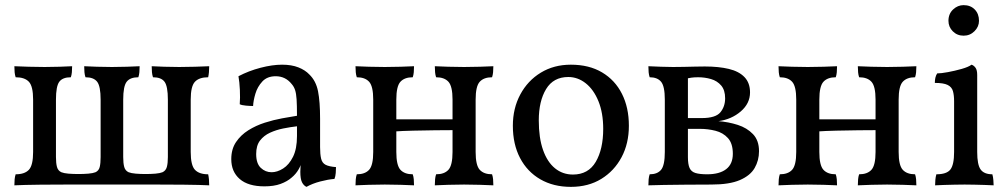

<svg xmlns="http://www.w3.org/2000/svg" viewBox="-20 -719 3927 748"><path d="M36 3Q36 -10 37 -20.5Q38 -31 41 -40Q76 -40 92.5 -57.5Q109 -75 109 -127V-331Q109 -383 92.5 -400.5Q76 -418 41 -418Q38 -427 37 -437.5Q36 -448 36 -461Q61 -460 91.5 -459Q122 -458 154 -458Q183 -458 212.5 -459Q242 -460 261 -461Q261 -448 260 -437.5Q259 -427 256 -418Q224 -418 211 -400.5Q198 -383 198 -331V-107Q198 -83 202 -68.5Q206 -54 219 -48Q229 -44 246.5 -42.5Q264 -41 286 -41Q306 -41 324 -42.5Q342 -44 352 -48Q365 -54 368.5 -68.5Q372 -83 372 -107V-331Q372 -383 358.5 -400.5Q345 -418 313 -418Q310 -427 309 -437.5Q308 -448 308 -461Q328 -460 357.5 -459Q387 -458 416 -458Q445 -458 474.5 -459Q504 -460 524 -461Q524 -448 523 -437.5Q522 -427 519 -418Q487 -418 473.5 -400.5Q460 -383 460 -331V-107Q460 -83 464 -68.5Q468 -54 481 -48Q491 -44 509 -42.5Q527 -41 547 -41Q568 -41 585.5 -42.5Q603 -44 613 -48Q626 -54 630 -68.5Q634 -83 634 -107V-331Q634 -383 621 -400.5Q608 -418 576 -418Q573 -427 572 -437.5Q571 -448 571 -461Q590 -460 619.5 -459Q649 -458 678 -458Q710 -458 740.5 -459Q771 -460 795 -461Q795 -448 794 -437.5Q793 -427 791 -418Q756 -418 739.5 -400.5Q723 -383 723 -331V-127Q723 -75 739.5 -57.5Q756 -40 791 -40Q793 -31 794 -20.5Q795 -10 795 3Q777 2 754.5 1.5Q732 1 694.5 0.5Q657 0 595 0H236Q174 0 137.5 0.5Q101 1 78.5 1.5Q56 2 36 3Z M1174 9Q1163 4 1156.5 -9Q1150 -22 1150 -50Q1150 -59 1151 -71.5Q1152 -84 1155 -94H1157Q1154 -78 1143.5 -59.5Q1133 -41 1116 -27Q1099 -12 1073 -2.5Q1047 7 1010 7Q947 7 914 -21.5Q881 -50 881 -99Q881 -138 899.5 -165.5Q918 -193 947.5 -211.5Q977 -230 1011.5 -241Q1046 -252 1079 -258Q1112 -264 1137 -268Q1137 -309 1135.5 -332Q1134 -355 1129.5 -368.5Q1125 -382 1116 -392Q1104 -407 1088.5 -414.5Q1073 -422 1054 -422Q1021 -422 1002 -401.5Q983 -381 975 -354Q967 -327 966 -306Q955 -306 938 -307.5Q921 -309 914 -313Q916 -338 914.5 -369Q913 -400 909 -422Q949 -443 995 -455Q1041 -467 1079 -467Q1116 -467 1142.5 -456.5Q1169 -446 1185 -429Q1211 -404 1219 -363.5Q1227 -323 1227 -256V-146Q1227 -118 1231 -101Q1235 -84 1248.5 -77Q1262 -70 1289 -68Q1289 -58 1288 -45Q1287 -32 1283 -22Q1258 -20 1227.5 -12Q1197 -4 1174 9ZM1038 -48Q1060 -48 1083 -62.5Q1106 -77 1121.5 -108Q1137 -139 1137 -189V-227Q1111 -224 1083.5 -218.5Q1056 -213 1032 -202Q1008 -191 993 -171.5Q978 -152 978 -119Q978 -82 996 -65Q1014 -48 1038 -48Z M1674 3Q1674 -10 1675 -20.5Q1676 -31 1679 -40Q1711 -40 1727 -57.5Q1743 -75 1743 -127V-331Q1743 -383 1727 -400.5Q1711 -418 1679 -418Q1676 -427 1675 -437.5Q1674 -448 1674 -461Q1697 -460 1726.5 -459Q1756 -458 1788 -458Q1820 -458 1849.5 -459Q1879 -460 1902 -461Q1902 -448 1901 -437.5Q1900 -427 1897 -418Q1865 -418 1849 -400.5Q1833 -383 1833 -331V-127Q1833 -75 1849 -57.5Q1865 -40 1897 -40Q1900 -31 1901 -20.5Q1902 -10 1902 3Q1879 2 1849.5 1Q1820 0 1788 0Q1756 0 1726.5 1Q1697 2 1674 3ZM1365 3Q1365 -10 1366 -20.5Q1367 -31 1370 -40Q1402 -40 1418 -57.5Q1434 -75 1434 -127V-331Q1434 -383 1418 -400.5Q1402 -418 1370 -418Q1367 -427 1366 -437.5Q1365 -448 1365 -461Q1387 -460 1417 -459Q1447 -458 1479 -458Q1511 -458 1541 -459Q1571 -460 1593 -461Q1593 -448 1592 -437.5Q1591 -427 1588 -418Q1556 -418 1540 -400.5Q1524 -383 1524 -331V-127Q1524 -75 1540 -57.5Q1556 -40 1588 -40Q1591 -31 1592 -20.5Q1593 -10 1593 3Q1571 2 1541 1Q1511 0 1479 0Q1447 0 1417 1Q1387 2 1365 3ZM1519 -207V-254H1747V-212Q1718 -212 1675.5 -211.5Q1633 -211 1590 -210Q1547 -209 1519 -207Z M2204 9Q2136 9 2085 -20.5Q2034 -50 2006 -103.5Q1978 -157 1978 -229Q1978 -297 2007 -351Q2036 -405 2087 -436Q2138 -467 2204 -467Q2275 -467 2325.5 -437Q2376 -407 2403 -353.5Q2430 -300 2430 -229Q2430 -160 2401.5 -106.5Q2373 -53 2322.5 -22Q2272 9 2204 9ZM2212 -39Q2272 -39 2301 -88.5Q2330 -138 2330 -217Q2330 -279 2311.5 -324.5Q2293 -370 2262 -394.5Q2231 -419 2194 -419Q2136 -419 2107.5 -372Q2079 -325 2079 -250Q2079 -182 2095.5 -135Q2112 -88 2142 -63.5Q2172 -39 2212 -39Z M2506 3Q2506 -10 2507 -20.5Q2508 -31 2511 -40Q2541 -40 2555.5 -57.5Q2570 -75 2570 -127V-331Q2570 -383 2555.5 -400.5Q2541 -418 2511 -418Q2508 -427 2507 -437.5Q2506 -448 2506 -461Q2528 -460 2555 -459Q2582 -458 2602 -458Q2622 -458 2644.5 -458.5Q2667 -459 2688.5 -459.5Q2710 -460 2726 -460Q2780 -460 2819.5 -450.5Q2859 -441 2880.5 -418.5Q2902 -396 2902 -359Q2902 -316 2866 -285Q2830 -254 2779 -247Q2818 -244 2854 -232.5Q2890 -221 2913.5 -196.5Q2937 -172 2937 -130Q2937 -94 2920 -64.5Q2903 -35 2862.5 -17.5Q2822 0 2751 0Q2698 0 2651 0.5Q2604 1 2567 1.5Q2530 2 2506 3ZM2735 -40Q2783 -40 2809 -60Q2835 -80 2835 -120Q2835 -160 2816 -181Q2797 -202 2767.5 -209.5Q2738 -217 2707 -217H2648V-259H2714Q2768 -259 2786.5 -281.5Q2805 -304 2805 -336Q2805 -368 2789.5 -386Q2774 -404 2750 -411Q2726 -418 2700 -418Q2685 -418 2674 -416.5Q2663 -415 2648 -411L2660 -435V-107Q2660 -79 2666.5 -64.5Q2673 -50 2689.5 -45Q2706 -40 2735 -40Z M3322 3Q3322 -10 3323 -20.5Q3324 -31 3327 -40Q3359 -40 3375 -57.5Q3391 -75 3391 -127V-331Q3391 -383 3375 -400.5Q3359 -418 3327 -418Q3324 -427 3323 -437.5Q3322 -448 3322 -461Q3345 -460 3374.5 -459Q3404 -458 3436 -458Q3468 -458 3497.5 -459Q3527 -460 3550 -461Q3550 -448 3549 -437.5Q3548 -427 3545 -418Q3513 -418 3497 -400.5Q3481 -383 3481 -331V-127Q3481 -75 3497 -57.5Q3513 -40 3545 -40Q3548 -31 3549 -20.5Q3550 -10 3550 3Q3527 2 3497.5 1Q3468 0 3436 0Q3404 0 3374.5 1Q3345 2 3322 3ZM3013 3Q3013 -10 3014 -20.5Q3015 -31 3018 -40Q3050 -40 3066 -57.5Q3082 -75 3082 -127V-331Q3082 -383 3066 -400.5Q3050 -418 3018 -418Q3015 -427 3014 -437.5Q3013 -448 3013 -461Q3035 -460 3065 -459Q3095 -458 3127 -458Q3159 -458 3189 -459Q3219 -460 3241 -461Q3241 -448 3240 -437.5Q3239 -427 3236 -418Q3204 -418 3188 -400.5Q3172 -383 3172 -331V-127Q3172 -75 3188 -57.5Q3204 -40 3236 -40Q3239 -31 3240 -20.5Q3241 -10 3241 3Q3219 2 3189 1Q3159 0 3127 0Q3095 0 3065 1Q3035 2 3013 3ZM3167 -207V-254H3395V-212Q3366 -212 3323.5 -211.5Q3281 -211 3238 -210Q3195 -209 3167 -207Z M3623 3Q3623 -7 3624 -18.5Q3625 -30 3628 -40Q3668 -40 3682.5 -58.5Q3697 -77 3697 -127V-325Q3697 -348 3692.5 -364Q3688 -380 3672 -388Q3656 -396 3622 -396Q3622 -407 3624 -416Q3626 -425 3631 -433Q3646 -433 3673 -438Q3700 -443 3726.5 -450.5Q3753 -458 3765 -467Q3774 -464 3780.5 -455Q3787 -446 3787 -427V-127Q3787 -77 3800.5 -58.5Q3814 -40 3846 -40Q3849 -30 3850 -17Q3851 -4 3851 3Q3834 2 3815 1.5Q3796 1 3776.5 0.5Q3757 0 3738 0Q3719 0 3698.5 0.5Q3678 1 3659 1.5Q3640 2 3623 3ZM3734 -580Q3709 -580 3692 -597Q3675 -614 3675 -638Q3675 -665 3693 -682Q3711 -699 3734 -699Q3761 -699 3777.5 -682Q3794 -665 3794 -638Q3794 -615 3776.5 -597.5Q3759 -580 3734 -580Z"/></svg>

Font: Vollkorn
Style: Regular
Weight: 400
Designer: Friedrich Althausen
Foundry: Friedrich Althausen
Version: Version 4.104